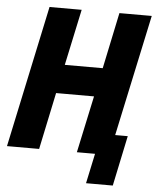

<svg xmlns="http://www.w3.org/2000/svg" viewBox="-102 -759 779 958"><g transform="rotate(5 287.5 -280.0)"><path d="M-44 0 107 -710H268L208 -429H398L457 -710H619L489 -102H552L499 150H365L397 0H306L367 -285H177L117 0Z"/></g></svg>

Font: Geist Mono ExtraBold
Style: Italic
Weight: 800
Italic angle: -12°
Monospace: yes
Designer: Basement.studio, Andrés Briganti, Mateo Zaragoza
Foundry: Basement.studio, Vercel, Andrés Briganti, Guido Ferreyra, Mateo Zaragoza
Version: Version 1.500; ttfautohint (v1.8.4.7-5d5b)